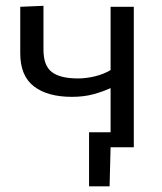

<svg xmlns="http://www.w3.org/2000/svg" viewBox="-20 -520 571 678"><path d="M294.5 138V-53H370.5V-209Q345 -197 310.8 -187.5Q276.5 -178 234 -178Q148 -178 99.8 -215Q51.5 -252 51.5 -332V-496L133.5 -499.5V-344.5Q133.5 -288.5 162.8 -265.8Q192 -243 256 -243Q283.5 -243 314.2 -250.2Q345 -257.5 370.5 -272.5V-496H452.5V0H370.5L367 138Z"/></svg>

Font: Heraclito
Style: Regular
Weight: 400
Designer: Kostas Bartsokas (font) & Cristiano Sobral (main changes)
Foundry: Kostas Bartsokas (font) & Cristiano Sobral (main changes)
Version: Version 1.00;July 8, 2020;FontCreator 13.0.0.2655 64-bit